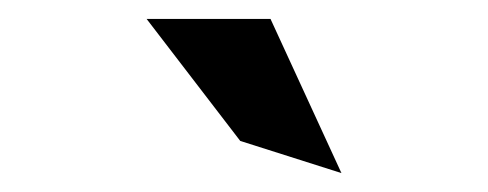

<svg xmlns="http://www.w3.org/2000/svg" viewBox="-20 -777 516 203"><path d="M341 -594 266 -757H135L234 -628Z"/></svg>

Font: Charger Monospace
Style: Regular
Weight: 400
Designer: Jasper
Foundry: Cannot Into Space Fonts
Version: Version 0.980